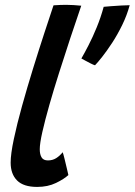

<svg xmlns="http://www.w3.org/2000/svg" viewBox="-20 -736 544 775"><path d="M256 -29.5Q239 -13.5 206 2.5Q173 18.5 130 18.5Q75 18.5 49 -7.5Q23 -33.5 23 -79.5Q23 -114 35.8 -174.5Q48.5 -235 69 -308.5Q89.5 -382 113 -458Q136.5 -534 158.5 -601.2Q180.5 -668.5 196 -714.5Q224.5 -716.5 247 -716.5Q262 -716.5 276.8 -715.5Q291.5 -714.5 308 -713Q286.5 -651 263.5 -581.2Q240.5 -511.5 218.5 -442.2Q196.5 -373 179 -311.5Q161.5 -250 151 -203.5Q140.5 -157 140.5 -133.5Q140.5 -113 147.8 -100.8Q155 -88.5 173.5 -88.5Q192.5 -88.5 207 -97.8Q221.5 -107 233 -121.5Q235.5 -115.5 240.5 -95Q245.5 -74.5 250.2 -54.5Q255 -34.5 256 -29.5ZM503.5 -715Q492.5 -674.5 473.5 -635.5Q454.5 -596.5 432.8 -563.2Q411 -530 392.2 -506.2Q373.5 -482.5 363.5 -472.5Q357.5 -474 345.8 -480Q334 -486 323 -492Q312 -498 308.5 -500Q320.5 -520.5 337.2 -553Q354 -585.5 370.5 -625.8Q387 -666 398.5 -708.5Q407 -709.5 427.8 -711Q448.5 -712.5 470.2 -713.8Q492 -715 503.5 -715Z"/></svg>

Font: Grandstander Medium
Style: Italic
Weight: 500
Italic angle: -15°
Designer: Tyler Finck
Foundry: Etcetera Type Co
Version: Version 1.200; ttfautohint (v1.8.3)